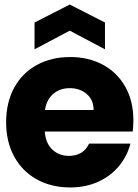

<svg xmlns="http://www.w3.org/2000/svg" viewBox="-20 -817 609 845"><path d="M564 -238H177Q181 -186 210.5 -158.5Q240 -131 283 -131Q347 -131 372 -185H554Q540 -130 503.5 -86Q467 -42 412 -17Q357 8 289 8Q207 8 143 -27Q79 -62 43 -127Q7 -192 7 -279Q7 -366 42.5 -431Q78 -496 142 -531Q206 -566 289 -566Q370 -566 433 -532Q496 -498 531.5 -435Q567 -372 567 -288Q567 -264 564 -238ZM392 -333Q392 -377 362 -403Q332 -429 287 -429Q244 -429 214.5 -404Q185 -379 178 -333ZM287 -682 132 -600V-718L287 -797L442 -718V-600Z"/></svg>

Font: Poppins A&M
Style: Bold-A&M
Weight: 700
Designer: Ninad Kale (Devanagari), Jonny Pinhorn (Latin)
Foundry: Indian Type Foundry
Version: 4.004